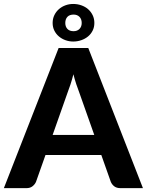

<svg xmlns="http://www.w3.org/2000/svg" viewBox="-29 -974 760 994"><path d="M459 -275.5 380.5 -497.5Q373.5 -515 365.8 -538.5Q358 -562 351 -589.5Q344 -561.5 336.2 -537.8Q328.5 -514 321.5 -496.5L243.5 -275.5ZM711 0H594.5Q575 0 562.8 -9.2Q550.5 -18.5 544.5 -33L495.5 -171.5H206.5L157.5 -33Q152.5 -20.5 140 -10.2Q127.5 0 108.5 0H-9L274.5 -725.5H428ZM243.5 -855Q243.5 -877 252.2 -895.2Q261 -913.5 275.8 -926.5Q290.5 -939.5 309.8 -946.5Q329 -953.5 350 -953.5Q372 -953.5 392 -946.5Q412 -939.5 427 -926.5Q442 -913.5 450.8 -895.2Q459.5 -877 459.5 -855Q459.5 -833.5 450.8 -815.8Q442 -798 427 -785.5Q412 -773 392 -766Q372 -759 350 -759Q329 -759 309.8 -766Q290.5 -773 275.8 -785.5Q261 -798 252.2 -815.8Q243.5 -833.5 243.5 -855ZM309 -855Q309 -836 320 -824.2Q331 -812.5 352 -812.5Q371 -812.5 382.5 -824.2Q394 -836 394 -855Q394 -875 382.5 -886.8Q371 -898.5 352 -898.5Q331 -898.5 320 -886.8Q309 -875 309 -855Z"/></svg>

Font: LatoLatin Heavy
Style: Regular
Weight: 800
Designer: Lukasz Dziedzic with Adam Twardoch and Botio Nikoltchev
Foundry: tyPoland Lukasz Dziedzic
Version: Version 2.015; 2015-08-06; http://www.latofonts.com/